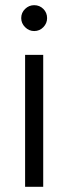

<svg xmlns="http://www.w3.org/2000/svg" viewBox="-20 -722 264 742"><path d="M77 0V-510H147V0ZM112 -602Q92 -602 77 -617Q62 -632 62 -652Q62 -673 77 -687.5Q92 -702 112 -702Q133 -702 147.5 -687.5Q162 -673 162 -652Q162 -632 147.5 -617Q133 -602 112 -602Z"/></svg>

Font: MuseoModerno Thin Light
Style: Regular
Weight: 300
Version: Version 1.003